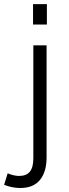

<svg xmlns="http://www.w3.org/2000/svg" viewBox="-75 -710 336 941"><path d="M86.9 -589.8V-689.9H154.8V-589.8ZM24.4 211.4Q-15.1 211.4 -54.7 195.8L-37.6 139.6Q-5.9 152.3 18.6 152.3Q54.2 152.3 71.3 131.3Q88.4 110.4 88.4 65.9V-487.8H153.3V61.5Q153.3 131.8 121.1 171.6Q88.9 211.4 24.4 211.4Z"/></svg>

Font: HK Grotesk Legacy
Style: Regular
Weight: 400
Designer: Alfredo Marco Pradil
Foundry: Hanken Design Co.
Version: Version 2.022;PS 002.022;hotconv 1.0.88;makeotf.lib2.5.64775